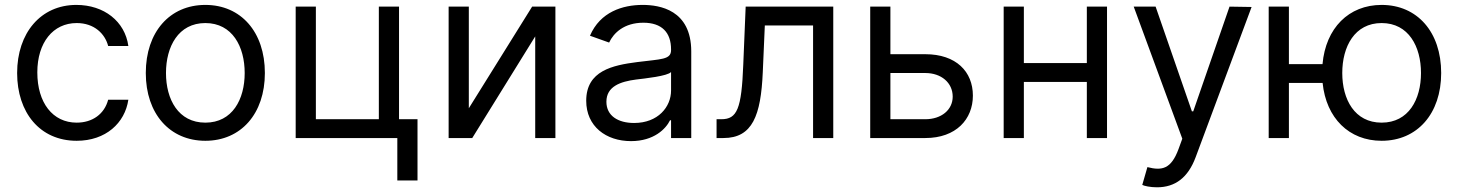

<svg xmlns="http://www.w3.org/2000/svg" viewBox="-20 -573 6062 797"><path d="M298.3 11.4C419 11.4 498.6 -62.5 512.8 -159.1H429C413.4 -99.4 363.6 -63.9 298.3 -63.9C198.9 -63.9 134.9 -146.3 134.9 -272.7C134.9 -396.3 200.3 -477.3 298.3 -477.3C372.2 -477.3 416.2 -431.8 429 -382.1H512.8C498.6 -484.4 411.9 -552.6 296.9 -552.6C149.1 -552.6 51.1 -436.1 51.1 -269.9C51.1 -106.5 144.9 11.4 298.3 11.4Z M832.4 11.4C980.1 11.4 1079.5 -100.9 1079.5 -269.9C1079.5 -440.3 980.1 -552.6 832.4 -552.6C684.7 -552.6 585.2 -440.3 585.2 -269.9C585.2 -100.9 684.7 11.4 832.4 11.4ZM832.4 -63.9C720.2 -63.9 669 -160.5 669 -269.9C669 -379.3 720.2 -477.3 832.4 -477.3C944.6 -477.3 995.7 -379.3 995.7 -269.9C995.7 -160.5 944.6 -63.9 832.4 -63.9Z M1636.4 -545.5H1552.6V-78.1H1291.2V-545.5H1207.4V0H1629.3V176.1H1713.1V-78.1H1636.4Z M1926.1 -123.6V-545.5H1842.3V0H1940.3L2201.7 -421.9V0H2285.5V-545.5H2188.9Z M2599.4 12.8C2694.6 12.8 2744.3 -38.4 2761.4 -73.9H2765.6V0H2849.4V-359.4C2849.4 -532.7 2717.3 -552.6 2647.7 -552.6C2565.3 -552.6 2471.6 -524.1 2429 -424.7L2508.5 -396.3C2527 -436.1 2570.7 -478.7 2650.6 -478.7C2727.6 -478.7 2765.6 -437.9 2765.6 -367.9V-365.1C2765.6 -324.6 2724.4 -328.1 2625 -315.3C2523.8 -302.2 2413.4 -279.8 2413.4 -154.8C2413.4 -48.3 2495.7 12.8 2599.4 12.8ZM2612.2 -62.5C2545.5 -62.5 2497.2 -92.3 2497.2 -150.6C2497.2 -214.5 2555.4 -234.4 2620.7 -242.9C2656.2 -247.2 2751.4 -257.1 2765.6 -274.1V-197.4C2765.6 -129.3 2711.6 -62.5 2612.2 -62.5Z M2954.5 0H2983C3103.7 0 3138.5 -93.8 3146.3 -272.7L3154.8 -467.3H3355.1V0H3438.9V-545.5H3075.3L3065.3 -304C3058.2 -120.7 3039.8 -78.1 2974.4 -78.1H2954.5Z M3676.1 -348V-545.5H3592.3V0H3821C3948.9 0 4018.5 -78.1 4018.5 -176.1C4018.5 -275.6 3948.9 -348 3821 -348ZM3676.1 -269.9H3821C3887.4 -269.9 3934.7 -229.4 3934.7 -171.9C3934.7 -116.8 3887.4 -78.1 3821 -78.1H3676.1Z M4230.1 -545.5H4146.3V0H4230.1V-233H4491.5V0H4575.3V-545.5H4491.5V-311.1H4230.1Z M4782.7 204.5C4858.3 204.5 4911.6 164.4 4943.2 79.5L5175.4 -544L5083.8 -545.5L4933.2 -110.8H4927.6L4777 -545.5H4686.1L4887.8 2.8L4872.2 45.5C4841.6 128.6 4804 136.4 4742.9 120.7L4721.6 194.6C4730.1 198.9 4754.3 204.5 4782.7 204.5Z M5330.3 -545.5H5246.4V0H5330.3V-228.7H5470.2C5485.1 -82.7 5579.9 11.4 5715.2 11.4C5862.9 11.4 5962.4 -100.9 5962.4 -269.9C5962.4 -440.3 5862.9 -552.6 5715.2 -552.6C5578.5 -552.6 5483 -456.3 5469.8 -306.8H5330.3ZM5715.2 -63.9C5603 -63.9 5551.8 -160.5 5551.8 -269.9C5551.8 -379.3 5603 -477.3 5715.2 -477.3C5827.4 -477.3 5878.6 -379.3 5878.6 -269.9C5878.6 -160.5 5827.4 -63.9 5715.2 -63.9Z"/></svg>

Font: Karasuma Gothic
Style: Regular
Weight: 400
Designer: Rasmus Andersson, Ryoko Nishizuka
Foundry: Genbu
Version: Version 1.00